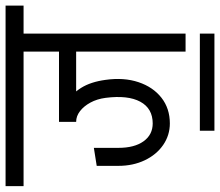

<svg xmlns="http://www.w3.org/2000/svg" viewBox="-94 -600 771 672"><g transform="rotate(-90 291.0 -264.5)"><path d="M194 -55V-115Q247 -115 270.5 -158.5Q294 -202 284 -280H347Q356 -216 339 -165Q322 -114 284.5 -84.5Q247 -55 194 -55ZM195 -55Q153 -55 119 -78.5Q85 -102 65.5 -143Q46 -184 46 -235H109Q109 -179 132 -147Q155 -115 195 -115ZM46 -234V-311L109 -321V-234ZM284 -280Q280 -310 267.5 -333Q255 -356 237.5 -369.5Q220 -383 200 -383V-432Q238 -432 268 -415.5Q298 -399 319 -365.5Q340 -332 347 -280ZM200 -383V-443H457V-383ZM-25 -567V-630H456V-567ZM446 0V-620H509V0ZM348 -567V-630H607V-567ZM169 101V50H509V101Z"/></g></svg>

Font: Akshar Light Light
Style: Regular
Weight: 300
Version: Version 1.100